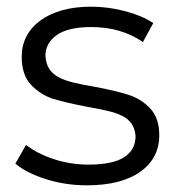

<svg xmlns="http://www.w3.org/2000/svg" viewBox="-20 -550 529 575"><path d="M26 -60 58 -116Q91 -90 141 -73.5Q191 -57 245 -57Q317 -57 351.5 -79Q386 -101 386 -143Q384 -165 374 -179.5Q364 -194 346 -203Q328 -212 302 -218Q276 -224 242 -230Q179 -242 139 -254Q100 -267 72.5 -296.5Q45 -326 45 -380Q45 -413 59 -440.5Q73 -468 100 -488Q127 -508 165.5 -519Q204 -530 253 -530Q304 -530 355 -516.5Q406 -503 439 -481L408 -424Q343 -469 253 -469Q184 -469 150 -445Q116 -421 116 -382Q118 -358 128 -343Q138 -328 156 -318.5Q174 -309 201 -302.5Q228 -296 264 -290Q328 -278 365 -266Q403 -254 430 -225Q457 -196 457 -145Q457 -76 400 -35.5Q343 5 240 5Q176 5 117.5 -13.5Q59 -32 26 -60Z"/></svg>

Font: CMG Sans
Style: Regular
Weight: 400
Designer: Julieta Ulanovsky
Foundry: Julieta Ulanovsky
Version: Version 7.200